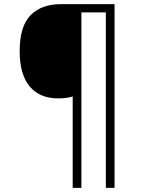

<svg xmlns="http://www.w3.org/2000/svg" viewBox="-20 -780 695 927"><path d="M533 127H491V-720H373V127H331V-314Q300 -305 260 -305Q172 -305 123.5 -362.5Q75 -420 75 -533Q75 -653 127.5 -706.5Q180 -760 275 -760H533Z"/></svg>

Font: Noto Sans Arabic Light
Style: Regular
Weight: 300
Designer: Monotype Design Team, Nadine Chahine, Nizar Qandah and Khaled Hosny
Foundry: Monotype Imaging Inc.
Version: Version 2.012; ttfautohint (v1.8.4.7-5d5b)